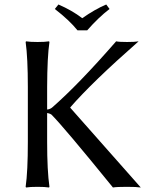

<svg xmlns="http://www.w3.org/2000/svg" viewBox="-20 -832 669 855"><path d="M325.2 -696.8Q289.1 -741.7 224.1 -792L240.2 -812Q300.3 -786.1 346.2 -751Q403.3 -791 453.1 -812L467.8 -792Q418 -753.9 368.2 -696.8ZM104 -444.8Q104 -573.7 94.2 -645L96.2 -647.9Q114.3 -645 147.2 -645Q180.2 -645 198.2 -647.9L200.2 -645Q190.4 -579.1 189.9 -444.8V-344.2Q203.1 -345.7 211.9 -353Q329.1 -455.1 497.1 -647.9Q510.3 -645 545.9 -645Q581.1 -645 597.2 -647.9Q391.1 -466.8 293 -354V-352.1L606.9 2.9Q587.9 0 544.9 0Q500 0 482.9 2.9Q263.7 -267.1 209 -321.8Q206.5 -323.7 202.9 -325.2Q199.2 -326.7 196 -327.4Q192.9 -328.1 189.9 -328.6V-200.2Q189.9 -71.3 200.2 0L198.2 2.9Q180.2 0 147 0Q113.8 0 96.2 2.9L94.2 0Q104 -67.9 104 -200.2Z"/></svg>

Font: Biolilbert
Style: Regular
Weight: 400
Designer: Philipp H. Poll
Foundry: Philipp H. Poll
Version: Version 1.1.0